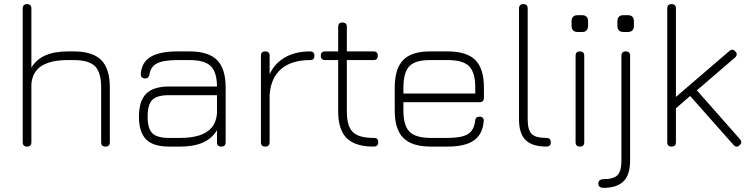

<svg xmlns="http://www.w3.org/2000/svg" viewBox="-20 -710 3631 930"><path d="M111 0Q90 0 90 -21V-669Q90 -690 111 -690Q132 -690 132 -669V-382Q177.5 -461 309 -461H337Q428.5 -461 470.2 -419.2Q512 -377.5 512 -286V-21Q512 0 491 0Q470 0 470 -21V-286Q470 -359.5 440.2 -389.2Q410.5 -419 337 -419H309Q226 -419 181.5 -390.8Q137 -362.5 132 -303V-21Q132 0 111 0Z M798 0Q722.5 0 687.8 -34.8Q653 -69.5 653 -145Q653 -221 688 -256Q723 -291 798 -291H1031Q1030.5 -361.5 1000.5 -390.2Q970.5 -419 898 -419H840Q772 -419 741 -403.2Q710 -387.5 704 -350Q702.5 -340.5 697.8 -335.2Q693 -330 683 -330Q672.5 -330 667 -335.8Q661.5 -341.5 662 -352Q666 -409 710.2 -435Q754.5 -461 840 -461H898Q989.5 -461 1031.2 -419.2Q1073 -377.5 1073 -286V-21Q1073 0 1052 0Q1031 0 1031 -21V-80Q985 0 854 0ZM798 -42H854Q906.5 -42 944.8 -54Q983 -66 1005.2 -92Q1027.5 -118 1031 -160V-249H798Q740.5 -249 717.8 -226.2Q695 -203.5 695 -145Q695 -87.5 717.8 -64.8Q740.5 -42 798 -42Z M1265 0Q1244 0 1244 -21V-440Q1244 -461 1265 -461Q1286 -461 1286 -440V-350.5Q1311 -404 1361.2 -432.5Q1411.5 -461 1482 -461Q1503 -461 1503 -440Q1503 -419 1482 -419Q1392 -419 1342 -376Q1292 -333 1286 -251V-21Q1286 0 1265 0Z M1790 0Q1700 0 1659 -41Q1618 -82 1618 -171V-419H1555Q1534 -419 1534 -440Q1534 -461 1555 -461H1618V-580Q1618 -601 1639 -601Q1660 -601 1660 -580V-461H1789Q1810 -461 1810 -440Q1810 -419 1789 -419H1660V-171Q1660 -99 1688.8 -70.5Q1717.5 -42 1790 -42Q1803 -42 1807.5 -36.5Q1812 -31 1812 -21Q1812 0 1790 0Z M1934 -215V-174Q1934 -101.5 1963.8 -71.8Q1993.5 -42 2067 -42H2149Q2216.5 -42 2246.5 -60.5Q2276.5 -79 2281 -124Q2282 -134.5 2287.2 -139.8Q2292.5 -145 2303 -145Q2313 -145 2318.5 -139.2Q2324 -133.5 2323 -123Q2318 -59.5 2275.5 -29.8Q2233 0 2149 0H2067Q1975.5 0 1933.8 -41.8Q1892 -83.5 1892 -174V-286Q1892 -378.5 1933.8 -420.2Q1975.5 -462 2067 -461H2149Q2240.5 -461 2282.2 -419.2Q2324 -377.5 2324 -286V-236Q2324 -215 2303 -215ZM2067 -419Q1993.5 -420 1963.8 -390.2Q1934 -360.5 1934 -286V-257H2282V-286Q2282 -359.5 2252.2 -389.2Q2222.5 -419 2149 -419Z M2627 0Q2558 0 2526 -31.5Q2494 -63 2494 -131V-669Q2494 -690 2515 -690Q2536 -690 2536 -669V-131Q2536 -80 2555.5 -61Q2575 -42 2626 -42Q2648 -42 2648 -21Q2648 0 2627 0Z M2778.5 -555Q2748.5 -555 2748.5 -586V-606.5Q2748.5 -636.5 2778.5 -636.5H2799Q2828.5 -636.5 2828.5 -606.5V-586Q2828.5 -555 2799 -555ZM2789 0Q2768 0 2768 -21V-440Q2768 -461 2789 -461Q2810 -461 2810 -440V-21Q2810 0 2789 0Z M3000.5 -555Q2970.5 -555 2970.5 -586V-606.5Q2970.5 -636.5 3000.5 -636.5H3021Q3050.5 -636.5 3050.5 -606.5V-586Q3050.5 -555 3021 -555ZM2901 200Q2892 200 2885 194.8Q2878 189.5 2878 179Q2878 168.5 2885 163.2Q2892 158 2901 158Q2951.5 158 2970.8 138.5Q2990 119 2990 69V-440Q2990 -461 3011 -461Q3032 -461 3032 -440V69Q3032 136.5 3000.2 168.2Q2968.5 200 2901 200Z M3233 0Q3212 0 3212 -21V-669Q3212 -690 3233 -690Q3254 -690 3254 -669V-240.5L3513 -463Q3528 -476.5 3542 -461Q3556 -445.5 3540 -431L3355.5 -272.5L3564 -36Q3578 -20.5 3562 -6Q3547 7.5 3533 -8L3323 -245L3254 -185.5V-21Q3254 0 3233 0Z"/></svg>

Font: Jura Light Light
Style: Regular
Weight: 300
Version: Version 5.106